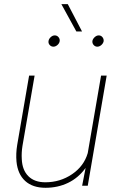

<svg xmlns="http://www.w3.org/2000/svg" viewBox="-20 -891 576 921"><path d="M374 0 390.6 -85.4Q356 -37.6 306.6 -13.9Q257.3 9.8 198.2 9.8Q136.7 9.8 100.8 -22.9Q64.9 -55.7 59.1 -116.2Q55.7 -154.8 62.5 -195.8L119.6 -528.3H146L87.9 -191.9Q82.5 -158.7 84.5 -127.4Q86.9 -74.7 116.2 -45.7Q145.5 -16.6 197.3 -16.6Q268.6 -16.6 325.7 -55.4Q382.8 -94.2 400.9 -156.7L464.8 -528.3H491.7L400.9 0ZM212.9 -694.8Q214.4 -704.6 223.4 -712.9Q232.4 -721.2 242.7 -721.2Q253.9 -721.2 261 -712.4Q268.1 -703.6 266.1 -692.9Q264.6 -683.1 255.4 -675Q246.1 -667 235.8 -667Q224.6 -667.5 217.8 -675.8Q210.9 -684.1 212.9 -694.8ZM423.3 -694.8Q425.3 -704.6 434.3 -712.9Q443.4 -721.2 453.6 -721.2Q464.8 -721.2 471.7 -712.4Q478.5 -703.6 477.1 -692.9Q475.1 -683.1 466.1 -675Q457 -667 446.3 -667Q435.5 -667.5 428.7 -675.8Q421.9 -684.1 423.3 -694.8ZM373.5 -740.2H346.2L274.4 -871.1H305.2Z"/></svg>

Font: Roboto Thin
Style: Italic
Weight: 250
Italic angle: -12°
Designer: Google
Version: Version 2.134; 2016